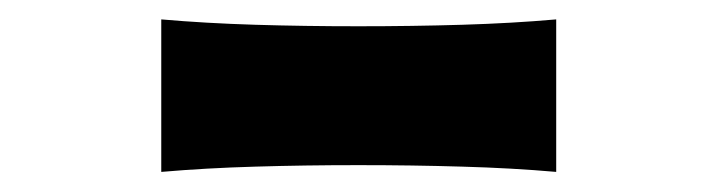

<svg xmlns="http://www.w3.org/2000/svg" viewBox="-20 -833 721 193"><path d="M142.1 -660.2V-813.5Q187 -809.6 236.6 -808.1Q286.1 -806.6 340.3 -806.6Q394.5 -806.6 444.6 -808.1Q494.6 -809.6 539.1 -813.5V-660.2Q494.6 -664.1 444.6 -665.5Q394.5 -667 340.3 -667Q286.1 -667 236.6 -665.5Q187 -664.1 142.1 -660.2Z"/></svg>

Font: Pinar ExtraBold
Style: Regular
Weight: 800
Designer: Amin Abedi
Version: Version 3.000